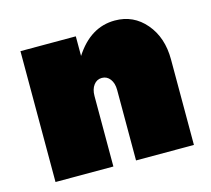

<svg xmlns="http://www.w3.org/2000/svg" viewBox="-83 -638 809 737"><g transform="rotate(-15 321.0 -270.0)"><path d="M431 -540Q505 -540 553 -483.5Q601 -427 601 -340V0H371V-280Q371 -307 358.5 -323.5Q346 -340 326 -340Q306 -340 293.5 -323.5Q281 -307 281 -280V0H51V-520H271V-442Q334 -540 431 -540Z"/></g></svg>

Font: Metropolitano Black
Style: Regular
Weight: 900
Designer: Fonts by Alex Slobzheninov & Chris M. Simpson / Changes by Cristiano Sobral
Foundry: Fonts by Alex Slobzheninov & Chris M. Simpson / Changes by Cristiano Sobral
Version: Version 1.00;August 30, 2020;FontCreator 13.0.0.2681 64-bit